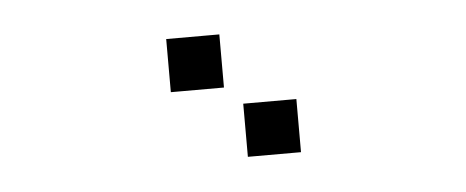

<svg xmlns="http://www.w3.org/2000/svg" viewBox="-28 -835 656 270"><g transform="rotate(-5 300.0 -700.5)"><path d="M214 -788Q213 -788 213 -788Q213 -788 213 -787V-714Q213 -713 213 -713Q213 -713 214 -713H287Q288 -713 288 -713Q288 -713 288 -714V-787Q288 -788 288 -788Q288 -788 287 -788ZM314 -688Q313 -688 313 -688Q313 -688 313 -687V-614Q313 -613 313 -613Q313 -613 314 -613H387Q388 -613 388 -613Q388 -613 388 -614V-687Q388 -688 388 -688Q388 -688 387 -688Z"/></g></svg>

Font: Doto
Style: Bold
Weight: 700
Monospace: yes
Version: Version 1.000